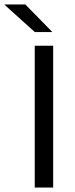

<svg xmlns="http://www.w3.org/2000/svg" viewBox="-80 -845 336 865"><path d="M159.5 0H76.5V-639H159.5ZM34 -825 155 -701.5V-700.5H77L-59.5 -823.5V-825Z"/></svg>

Font: Anek Telugu
Style: Regular
Weight: 400
Designer: Omkar Bhoir (Telugu), Yesha Goshar (Latin)
Foundry: Ek Type
Version: Version 1.003